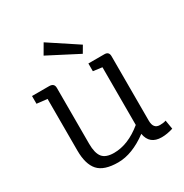

<svg xmlns="http://www.w3.org/2000/svg" viewBox="-186 -956 1073 1118"><g transform="rotate(-30 350.5 -397.5)"><path d="M564 -541V-108Q564 -53 608 -53Q633 -53 649 -59L659 1Q618 14 582 14Q501 14 488 -63Q384 14 289.5 14Q195 14 156 -29.5Q117 -73 117 -165V-512L47 -520V-572H162Q196 -572 196 -541V-165Q196 -102 218.5 -74Q241 -46 296 -46Q391 -46 486 -124V-512L426 -520V-572H534Q564 -572 564 -541ZM426 -637 223 -742 262 -809 453 -683Z"/></g></svg>

Font: Fauna One
Style: Regular
Weight: 400
Version: Version 1.001